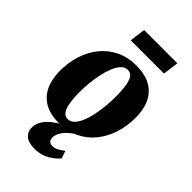

<svg xmlns="http://www.w3.org/2000/svg" viewBox="-285 -831 1147 1147"><g transform="rotate(45 288.5 -257.5)"><path d="M331 -557Q402 -557 450 -531.2Q498 -505.5 522.8 -456Q547.5 -406.5 548 -335.5Q548.5 -264 528.2 -200.8Q508 -137.5 469 -89.2Q430 -41 373 -13.5Q316 14 243.5 14Q174.5 14 127 -12.2Q79.5 -38.5 55 -88.2Q30.5 -138 29.5 -208Q29 -281 49.2 -344.2Q69.5 -407.5 108.5 -455.2Q147.5 -503 203.5 -530Q259.5 -557 331 -557ZM313.5 -502.5Q288.5 -502.5 270.2 -483Q252 -463.5 239 -431.2Q226 -399 217.8 -359.5Q209.5 -320 205.8 -278.8Q202 -237.5 202.5 -201Q203 -142 210.5 -106.5Q218 -71 231.8 -55.5Q245.5 -40 264.5 -40Q289.5 -40 308 -59.2Q326.5 -78.5 339.5 -111Q352.5 -143.5 360.5 -183.5Q368.5 -223.5 372 -264.8Q375.5 -306 375 -343.5Q374.5 -404 367.2 -438.8Q360 -473.5 346.5 -488Q333 -502.5 313.5 -502.5ZM251 225.5Q199.5 225.5 174.8 203.8Q150 182 150 149Q150 117 166.2 90.5Q182.5 64 208.5 43Q234.5 22 264.5 5.2Q294.5 -11.5 321.5 -24.5L345.5 -34.5L383.5 -24Q347.5 -2.5 324.5 18.8Q301.5 40 290.8 60.8Q280 81.5 279.5 100.5Q279.5 121.5 289.5 130Q299.5 138.5 315 138.5Q335.5 138.5 352.8 128.8Q370 119 391 103.5L407 151Q387 177 347 201.2Q307 225.5 251 225.5ZM213 -739.5H494L481 -639.5H200Z"/></g></svg>

Font: Merriweather 48pt Black
Style: Italic
Weight: 900
Italic angle: -7.8°
Version: Version 2.101